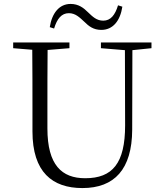

<svg xmlns="http://www.w3.org/2000/svg" viewBox="-20 -941 832 976"><path d="M233 -803 255 -796C270 -846 293 -874 330 -874C364 -874 385 -852 409 -830C431 -808 455 -789 495 -789C554 -789 591 -835 602 -907L580 -914C565 -864 542 -836 505 -836C471 -836 451 -856 427 -879C405 -901 379 -921 339 -921C281 -921 244 -874 233 -803ZM493 -696 615 -686 616 -304C616 -111 552 -35 413 -35C294 -35 221 -102 221 -288V-389C221 -491 221 -589 222 -687L333 -696V-725H47V-696L144 -688C145 -589 145 -489 145 -389V-273C145 -66 246 15 399 15C562 15 651 -81 652 -281L653 -686L750 -696V-725H493Z"/></svg>

Font: Noto Serif CJK TC Light
Style: Regular
Weight: 300
Designer: Ryoko NISHIZUKA 西塚涼子 (kana & ideographs); Frank Grießhammer (Latin, Greek & Cyrillic); Wenlong ZHANG 张文龙 (bopomofo); San
Foundry: Adobe
Version: Version 2.001;hotconv 1.1.0;makeotfexe 2.6.0